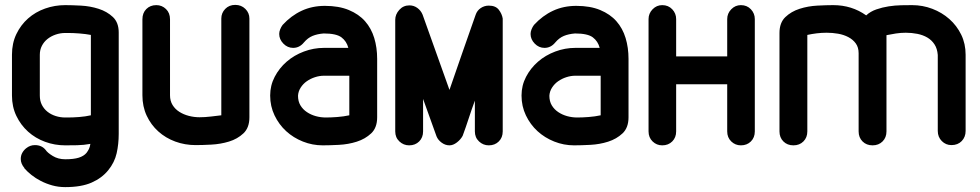

<svg xmlns="http://www.w3.org/2000/svg" viewBox="-20 -585 4010 786"><path d="M352 -442Q331 -446 305.5 -448Q280 -450 259 -450H247Q227 -450 208 -443.5Q189 -437 174.5 -425.5Q160 -414 151.5 -397.5Q143 -381 143 -361V-194Q143 -172 151.5 -155.5Q160 -139 174.5 -127.5Q189 -116 208 -110Q227 -104 247 -104H257Q279 -104 304.5 -106Q330 -108 352 -113ZM466 -37Q466 5 457.5 42.5Q449 80 423 112Q397 144 355 162.5Q313 181 247 181Q219 181 194 174Q169 167 147.5 156Q126 145 108.5 131Q91 117 79 103H80Q65 85 65 66Q65 52 71 41Q77 30 87 22Q103 9 123 9Q151 9 167 29Q174 40 196 53.5Q218 67 247 67Q282 67 302.5 60.5Q323 54 334 41Q340 33 344 25Q348 17 350 4Q323 9 295.5 9.5Q268 10 247 10Q204 10 164.5 -4.5Q125 -19 95 -46Q65 -73 47 -110.5Q29 -148 29 -194V-361Q29 -408 47 -445.5Q65 -483 95 -509.5Q125 -536 164.5 -550Q204 -564 247 -564Q274 -564 311.5 -562Q349 -560 383.5 -549Q418 -538 442 -515.5Q466 -493 466 -452Z M886 -509Q886 -532 902 -548.5Q918 -565 943 -565Q968 -565 984.5 -548.5Q1001 -532 1001 -509V-105Q1001 -62 976.5 -39Q952 -16 917.5 -5.5Q883 5 845.5 7Q808 9 781 9Q737 9 697.5 -5.5Q658 -20 628 -47Q598 -74 580.5 -111.5Q563 -149 563 -195V-506Q563 -532 579 -548Q595 -564 620 -564Q643 -564 659.5 -548Q676 -532 676 -506V-195Q676 -172 686.5 -155Q697 -138 714.5 -127Q732 -116 753.5 -110.5Q775 -105 797 -105Q819 -105 844 -108L886 -113Z M1406 -389Q1399 -416 1378 -432Q1357 -448 1305 -448Q1279 -446 1259.5 -438Q1240 -430 1224 -411Q1206 -389 1180 -389Q1157 -389 1140 -406.5Q1123 -424 1123 -446Q1123 -455 1127 -465Q1131 -475 1137 -483Q1172 -521 1215 -541Q1258 -561 1310 -561Q1367 -561 1408 -544Q1449 -527 1474.5 -498Q1500 -469 1512 -429.5Q1524 -390 1524 -344V-105Q1524 -62 1499.5 -39Q1475 -16 1440.5 -5Q1406 6 1367.5 8Q1329 10 1301 10Q1259 10 1220 -5.5Q1181 -21 1151.5 -48Q1122 -75 1104 -112.5Q1086 -150 1086 -194Q1086 -235 1104.5 -270.5Q1123 -306 1153.5 -332.5Q1184 -359 1224 -374Q1264 -389 1306 -389ZM1410 -275H1306Q1288 -275 1269.5 -269Q1251 -263 1236 -252.5Q1221 -242 1211 -226.5Q1201 -211 1200 -193Q1200 -170 1210 -153.5Q1220 -137 1236.5 -126Q1253 -115 1273 -109.5Q1293 -104 1314 -104Q1335 -104 1361 -106Q1387 -108 1410 -113Z M1598 -504Q1598 -526 1614.5 -544.5Q1631 -563 1656 -563Q1674 -563 1688.5 -552.5Q1703 -542 1710 -525L1820 -217L1873 -370L1927 -524Q1933 -542 1948 -552Q1963 -562 1981 -562Q2009 -562 2022 -545Q2035 -528 2038 -509V-47Q2038 -22 2022 -6Q2006 10 1981 10Q1958 10 1941 -6Q1924 -22 1924 -47V-173Q1911 -138 1899 -101Q1887 -64 1874 -29Q1866 -14 1850.5 -2Q1835 10 1820 10Q1803 10 1788 -1Q1773 -12 1767 -27L1712 -180V-47Q1712 -22 1696 -6Q1680 10 1655 10Q1632 10 1615 -6Q1598 -22 1598 -47Z M2435 -389Q2428 -416 2407 -432Q2386 -448 2334 -448Q2308 -446 2288.5 -438Q2269 -430 2253 -411Q2235 -389 2209 -389Q2186 -389 2169 -406.5Q2152 -424 2152 -446Q2152 -455 2156 -465Q2160 -475 2166 -483Q2201 -521 2244 -541Q2287 -561 2339 -561Q2396 -561 2437 -544Q2478 -527 2503.5 -498Q2529 -469 2541 -429.5Q2553 -390 2553 -344V-105Q2553 -62 2528.5 -39Q2504 -16 2469.5 -5Q2435 6 2396.5 8Q2358 10 2330 10Q2288 10 2249 -5.5Q2210 -21 2180.5 -48Q2151 -75 2133 -112.5Q2115 -150 2115 -194Q2115 -235 2133.5 -270.5Q2152 -306 2182.5 -332.5Q2213 -359 2253 -374Q2293 -389 2335 -389ZM2439 -275H2335Q2317 -275 2298.5 -269Q2280 -263 2265 -252.5Q2250 -242 2240 -226.5Q2230 -211 2229 -193Q2229 -170 2239 -153.5Q2249 -137 2265.5 -126Q2282 -115 2302 -109.5Q2322 -104 2343 -104Q2364 -104 2390 -106Q2416 -108 2439 -113Z M2635 -507Q2635 -530 2651.5 -547Q2668 -564 2691 -564Q2716 -564 2732 -547Q2748 -530 2748 -507V-354H2957V-507Q2957 -530 2973.5 -547Q2990 -564 3013 -564Q3038 -564 3054 -547Q3070 -530 3070 -507V-47Q3070 -22 3054 -6Q3038 10 3013 10Q2990 10 2973.5 -6Q2957 -22 2957 -47V-240H2748V-47Q2748 -22 2732 -6Q2716 10 2691 10Q2668 10 2651.5 -6Q2635 -22 2635 -47Z M3285 -47Q3285 -22 3269 -6Q3253 10 3228 10Q3203 10 3187 -6Q3171 -22 3171 -47V-450Q3171 -492 3195 -515Q3219 -538 3253.5 -549Q3288 -560 3325.5 -562Q3363 -564 3391 -564Q3467 -564 3526 -522Q3543 -538 3567.5 -546.5Q3592 -555 3618 -559Q3644 -563 3669 -563.5Q3694 -564 3714 -564Q3757 -564 3796.5 -549Q3836 -534 3866.5 -507Q3897 -480 3915 -443Q3933 -406 3933 -361V-49Q3933 -24 3917 -7.5Q3901 9 3875 9Q3852 9 3835.5 -7.5Q3819 -24 3819 -49V-360Q3817 -386 3805.5 -403.5Q3794 -421 3776 -431.5Q3758 -442 3735 -446.5Q3712 -451 3688 -451Q3668 -451 3648 -448Q3628 -445 3609 -441V-47Q3609 -22 3593 -6Q3577 10 3552 10Q3527 10 3511 -6Q3495 -22 3495 -47V-367Q3495 -391 3483.5 -407Q3472 -423 3453 -433Q3434 -443 3411 -447Q3388 -451 3364 -451Q3343 -451 3323 -448.5Q3303 -446 3285 -442Z"/></svg>

Font: VDS
Style: Bold
Weight: 700
Designer: artmaker
Foundry: artmaker
Version: Version 1.000 2009 initial release